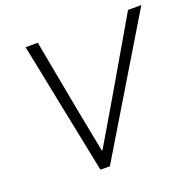

<svg xmlns="http://www.w3.org/2000/svg" viewBox="-126 -851 995 982"><g transform="rotate(-20 371.0 -360.0)"><path d="M112.3 -719.7H178.7L252.4 -324.7L297.9 -90.3H301.8L439.9 -324.7L669.9 -719.7H742.2L309.1 0H257.8Z"/></g></svg>

Font: Reddit Sans Chocolate Light
Style: Italic
Weight: 300
Italic angle: -11.25°
Designer: Stephen Hutchings
Version: Version 1.013